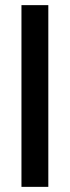

<svg xmlns="http://www.w3.org/2000/svg" viewBox="-20 -727 271 747"><path d="M168 0H63.5V-707H168Z"/></svg>

Font: Pretendard Medium
Style: Regular
Weight: 500
Designer: Base glyphs from Inter by Rasmus Andersson; Hangeul glyphs from Noto Sans CJK(Source Han Sans) by Jang Soo-young and Kan
Foundry: Kil Hyung-jin
Version: Version 1.309